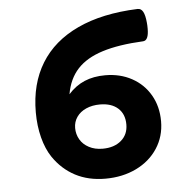

<svg xmlns="http://www.w3.org/2000/svg" viewBox="-47 -637 693 694"><g transform="rotate(-5 300.0 -289.5)"><path d="M506.3 -538.1Q507.3 -529.8 507.3 -516.1Q507.3 -473.6 487.3 -472.2Q397.5 -467.8 338.6 -449.2Q279.8 -430.7 247.3 -395.5Q214.8 -360.4 205.1 -304.7Q231.4 -334 264.2 -347.9Q296.9 -361.8 339.4 -361.8Q393.6 -361.8 436 -338.6Q478.5 -315.4 502.4 -273.9Q526.4 -232.4 526.4 -178.7Q526.4 -124 498.3 -80.8Q470.2 -37.6 420.4 -13.4Q370.6 10.7 308.1 10.7Q246.6 10.7 199.2 -14.2Q151.9 -39.1 120.1 -85.9Q100.1 -115.7 89.1 -158.2Q78.1 -200.7 78.1 -250Q78.1 -353 123.8 -427.5Q169.4 -502 258.8 -543.7Q348.1 -585.4 477.1 -590.3Q489.7 -590.8 496.8 -578.1Q503.9 -565.4 506.3 -538.1ZM214.8 -181.2Q214.8 -158.7 225.8 -139.6Q236.8 -120.6 258.1 -109.4Q279.3 -98.1 307.6 -98.1Q349.6 -98.1 375 -119.9Q400.4 -141.6 400.4 -178.2Q400.4 -215.8 376.7 -237.1Q353 -258.3 311.5 -258.3Q283.2 -258.3 261.2 -248.5Q239.3 -238.8 227.1 -221.2Q214.8 -203.6 214.8 -181.2Z"/></g></svg>

Font: Courier Prime
Style: Bold
Weight: 700
Designer: Alan Dague-Greene, Quote-Unquote Apps
Foundry: Quote-Unquote Apps
Version: Version 3.018